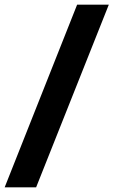

<svg xmlns="http://www.w3.org/2000/svg" viewBox="-75 -756 487 824"><path d="M-55 48 256 -736H392L80 48Z"/></svg>

Font: Archivo Expanded Black
Style: Italic
Weight: 900
Width: 7
Italic angle: -10°
Designer: Hector Gatti
Foundry: Omnibus-Type
Version: Version 2.001